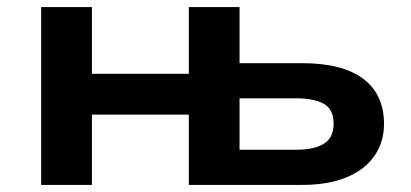

<svg xmlns="http://www.w3.org/2000/svg" viewBox="-20 -521 1159 541"><path d="M96 0V-501H239V-313H512V-501H655V-343H831Q945 -343 1003.5 -299Q1062 -255 1062 -172Q1062 -120 1034.5 -81Q1007 -42 955.5 -21Q904 0 832 0H512V-198H239V0ZM655 -99H814Q865 -99 892.5 -116Q920 -133 920 -172Q920 -213 892.5 -228.5Q865 -244 814 -244H655Z"/></svg>

Font: Nunito Sans 7pt SemiExpanded
Style: Bold
Weight: 700
Width: 6
Designer: Vernon Adams
Foundry: Vernon Adams
Version: Version 3.101;gftools[0.9.27]